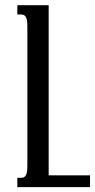

<svg xmlns="http://www.w3.org/2000/svg" viewBox="-20 -539 375 757"><path d="M335 198.7H48.3V162.1H62Q68.4 162.1 73.2 160.2Q78.1 158.2 81.5 152.8Q85 147.5 86.4 138.2Q87.9 128.9 87.9 113.8V-433.6Q87.9 -448.7 86.4 -458Q85 -467.3 81.5 -472.7Q78.1 -478 73.2 -480Q68.4 -481.9 62 -481.9H48.3V-518.6H171.9V152.3H335Z"/></svg>

Font: Arian AMU Serif
Style: Regular
Weight: 400
Designer: Ruben Hakobyan (Tarumian)
Foundry: Ruben Hakobyan (Tarumian)
Version: Version 1.002